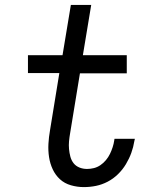

<svg xmlns="http://www.w3.org/2000/svg" viewBox="-20 -755 640 783"><path d="M322 8Q295 8 269 0.5Q243 -7 224.5 -24Q206 -41 195 -64.5Q184 -88 180 -114.5Q176 -141 177.5 -168.5Q179 -196 184 -224L222 -457H94V-530H235L269 -735H352L318 -530H497V-456H306L266 -212Q263 -195 261.5 -179Q260 -163 261.5 -147Q263 -131 267 -116Q271 -101 280 -89.5Q289 -78 303.5 -72Q318 -66 335 -66Q349 -66 363 -69.5Q377 -73 389.5 -81.5Q402 -90 412 -102Q422 -114 428.5 -127.5Q435 -141 439.5 -155Q444 -169 446 -183Q446 -185 446.5 -186.5Q447 -188 447 -189H530Q529 -187 529 -184.5Q529 -182 528 -180Q524 -155 515.5 -131.5Q507 -108 493.5 -85.5Q480 -63 461 -44.5Q442 -26 419 -14Q396 -2 371.5 3Q347 8 322 8Z"/></svg>

Font: Iosevka Slab Extended Oblique
Style: Regular
Weight: 400
Width: 7
Italic angle: -9°
Monospace: yes
Designer: Belleve Invis
Foundry: Belleve Invis
Version: Version 11.1.0; ttfautohint (v1.8.3)